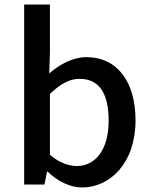

<svg xmlns="http://www.w3.org/2000/svg" viewBox="-20 -817 669 850"><path d="M343 13C467 13 580 -95 580 -284C580 -453 501 -564 362 -564C304 -564 245 -533 198 -492L201 -586V-797H87V0H177L188 -57H191C238 -12 293 13 343 13ZM321 -82C287 -82 243 -95 201 -132V-401C247 -446 289 -468 332 -468C424 -468 461 -397 461 -282C461 -153 401 -82 321 -82Z"/></svg>

Font: Source Han Sans KR Medium
Style: Regular
Weight: 500
Designer: Ryoko NISHIZUKA (kana & ideographs); Paul D. Hunt (Latin, Greek & Cyrillic); Wenlong ZHANG (bopomofo); Sandoll Communica
Foundry: Adobe Systems Incorporated
Version: Version 1.001;PS 1.001;hotconv 1.0.78;makeotf.lib2.5.61930